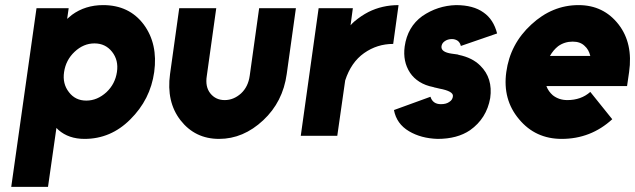

<svg xmlns="http://www.w3.org/2000/svg" viewBox="-20 -532 2488 752"><path d="M249 -500 243 -458Q248 -463 253 -466.5Q258 -470 262 -474Q314 -512 384 -512Q486 -512 543 -436Q599 -360 584 -250Q569 -142 490 -64Q414 12 311 12Q249 12 209 -23Q207 -25 205 -27Q203 -29 201 -31L168 200H24L123 -500ZM318 -138Q361 -138 397 -171Q431 -203 438 -250Q445 -296 419 -329Q393 -362 350 -362Q307 -362 272 -329Q238 -297 231 -250Q224 -204 250 -171Q275 -138 318 -138Z M682 -500 646 -242Q631 -133 687 -61Q744 12 838 12Q933 12 1011 -61Q1088 -133 1103 -242L1139 -500H995L958 -235Q952 -192 924 -166Q895 -140 860 -140Q825 -140 804 -166Q783 -192 790 -235L827 -500Z M1228 -500 1158 0H1301L1332 -217Q1355 -288 1406 -324Q1457 -360 1520 -360L1541 -512Q1477 -512 1423 -485Q1394 -470 1368 -448Q1364 -445 1360.5 -441Q1357 -437 1353 -433L1362 -500Z M1927 -401Q1913 -456 1874 -483Q1834 -512 1766 -512Q1694 -510 1634 -469Q1576 -427 1565 -350Q1557 -291 1586 -247Q1600 -226 1623 -211.5Q1646 -197 1677 -191Q1682 -189 1688.5 -188Q1695 -187 1701 -185Q1755 -175 1754 -156Q1753 -141 1740 -133Q1728 -124 1707 -124Q1675 -124 1666 -153L1523 -101Q1533 -47 1582 -18Q1629 10 1694 12Q1771 12 1821 -22Q1886 -68 1900 -148Q1911 -226 1861 -275Q1830 -306 1777 -317Q1773 -319 1766 -319.5Q1759 -320 1748 -322Q1708 -328 1709 -349Q1710 -362 1721 -370Q1733 -379 1750 -379Q1763 -379 1773 -372Q1782 -365 1785 -352Z M2436 -195 2444 -250Q2460 -362 2403 -436Q2344 -512 2246 -512Q2143 -512 2061 -436Q1978 -360 1963 -250Q1948 -142 2013 -65Q2077 12 2180 12Q2294 12 2378 -65L2292 -172Q2256 -140 2202 -140Q2169 -140 2145 -159Q2137 -166 2130.5 -175Q2124 -184 2120 -195ZM2223 -369Q2253 -369 2270 -352Q2286 -338 2292 -313H2134Q2147 -336 2166 -351Q2191 -369 2223 -369Z"/></svg>

Font: Unageo
Style: ExtraBold-Italic
Weight: 800
Designer: Richard Sepsi
Foundry: Richard Sepsi
Version: Version 2.000